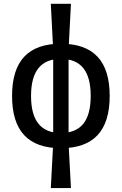

<svg xmlns="http://www.w3.org/2000/svg" viewBox="-20 -752 626 987"><path d="M293 9.8Q167 9.8 104.5 -57.1Q42 -124 42 -258.8Q42 -393.6 104.5 -460.4Q167 -527.3 293 -527.3Q418.9 -527.3 481.4 -460.4Q543.9 -393.6 543.9 -258.8Q543.9 -124 481.4 -57.1Q418.9 9.8 293 9.8ZM241.2 214.8 253.4 -15.1H332.5L344.7 214.8ZM293 -68.4Q370.1 -68.4 408.2 -115.7Q446.3 -163.1 446.3 -258.8Q446.3 -354.5 408.2 -401.9Q370.1 -449.2 293 -449.2Q216.3 -449.2 178 -401.9Q139.6 -354.5 139.6 -258.8Q139.6 -163.1 178 -115.7Q216.3 -68.4 293 -68.4ZM253.4 -49.8V-475.1H332.5V-49.8ZM253.4 -497.1 241.2 -732.4H344.7L332.5 -497.1Z"/></svg>

Font: Cascadia Mono
Style: Regular
Weight: 400
Monospace: yes
Designer: Aaron Bell
Foundry: Saja Typeworks
Version: Version 2102.003